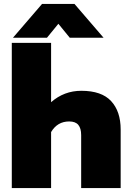

<svg xmlns="http://www.w3.org/2000/svg" viewBox="-20 -957 669 977"><path d="M194 -937H359L507 -765H335L277 -836L219 -765H46ZM40 -739H240V-437Q306 -495 394 -495Q497 -495 545.5 -442.5Q594 -390 594 -298V0H393V-270Q393 -304 378.5 -321.5Q364 -339 332 -339Q272 -339 240 -285V0H40Z"/></svg>

Font: Prompt ExtraBold
Style: Regular
Weight: 800
Designer: Katatrad Team
Foundry: CadsonDemak
Version: Version 1.001